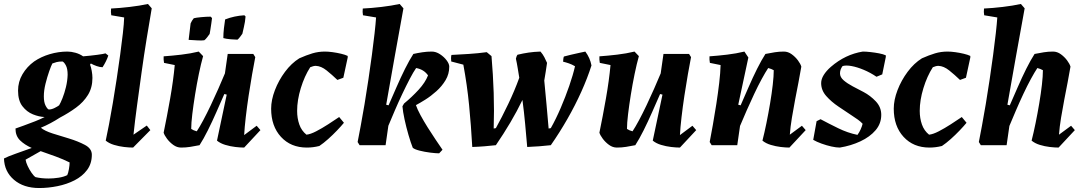

<svg xmlns="http://www.w3.org/2000/svg" viewBox="-51 -732 5465 968"><path d="M147 216Q68 216 19.5 174.5Q-29 133 -31 67Q-12 57 29 42.5Q70 28 109 14Q73 -2 50 -24.5Q27 -47 27 -84Q41 -89 69 -99Q97 -109 126 -120.5Q155 -132 174 -142Q146 -143 115 -155.5Q84 -168 62 -196.5Q40 -225 40 -275Q40 -320 62.5 -358Q85 -396 121 -422Q156 -446 200 -459Q244 -472 289 -472Q308 -472 329.5 -466Q351 -460 368 -448Q405 -451 438.5 -455.5Q472 -460 481 -463L495 -452Q486 -424 466 -393Q453 -393 436 -399Q419 -405 407 -412L403 -406Q408 -394 411.5 -374.5Q415 -355 415 -339Q415 -290 392.5 -253.5Q370 -217 332.5 -189.5Q295 -162 251 -139Q228 -124 203.5 -111Q179 -98 155 -88Q174 -72 214.5 -59Q255 -46 296 -34Q342 -20 377 -1.5Q412 17 412 48Q412 93 388 125Q364 157 325 177Q286 197 239 206.5Q192 216 147 216ZM195 -180Q209 -180 224 -187.5Q239 -195 247 -201Q254 -212 264 -237Q274 -262 281.5 -293Q289 -324 290 -355Q290 -386 281 -402.5Q272 -419 264 -422Q246 -422 234.5 -419Q223 -416 213 -412Q207 -401 197 -372.5Q187 -344 178.5 -310Q170 -276 170 -246Q170 -216 179 -199Q188 -182 195 -180ZM128 161Q158 168 194 168Q218 168 244 164Q270 160 288 151Q293 141 296.5 120.5Q300 100 300 87Q268 71 230 57Q192 43 154 30L78 73Q80 87 88.5 105Q97 123 108 139Q119 155 128 161Z M620 12Q600 12 574.5 9Q549 6 524 -1.5Q499 -9 482 -23Q489 -55 498.5 -104.5Q508 -154 518 -213.5Q528 -273 537.5 -335.5Q547 -398 555 -457Q563 -516 568.5 -564.5Q574 -613 575 -644L510 -655Q507 -671 509 -689Q551 -691 602.5 -697Q654 -703 695 -712L714 -690Q702 -620 688.5 -537.5Q675 -455 663 -368.5Q651 -282 640 -201Q629 -120 622 -53L689 -99L707 -76Z M862 12Q841 12 822.5 -1.5Q804 -15 791 -32.5Q778 -50 774 -63Q791 -145 807 -236Q823 -327 830 -404L776 -415Q773 -431 774 -448Q817 -451 863.5 -456.5Q910 -462 951 -472L973 -449Q962 -410 951.5 -359Q941 -308 932.5 -255Q924 -202 918.5 -156.5Q913 -111 913 -82Q925 -74 941 -70Q955 -91 973.5 -125.5Q992 -160 1011.5 -201Q1031 -242 1049.5 -284Q1068 -326 1083 -362L1097 -460H1226L1236 -444Q1229 -408 1220 -357Q1211 -306 1202.5 -249.5Q1194 -193 1188 -141Q1182 -89 1180 -51L1243 -98L1262 -76L1180 12Q1161 12 1135.5 9Q1110 6 1085 -1.5Q1060 -9 1043 -23L1092 -255L1080 -258Q1061 -215 1040 -167Q1019 -119 997 -75Q975 -31 955 0Q930 5 908 8.5Q886 12 862 12ZM1075 -540Q1075 -563 1078 -589.5Q1081 -616 1084 -634Q1130 -652 1181 -655L1187 -649Q1185 -622 1178.5 -595Q1172 -568 1171 -562Q1168 -557 1159 -545.5Q1150 -534 1146 -532Q1135 -532 1111.5 -534Q1088 -536 1075 -540ZM900 -531 910 -614Q916 -628 926 -640Q937 -643 963.5 -645.5Q990 -648 1011 -648L1018 -641Q1017 -632 1014.5 -614.5Q1012 -597 1009.5 -581.5Q1007 -566 1006 -561Q1002 -555 993.5 -544Q985 -533 979 -529Q966 -527 943 -528.5Q920 -530 900 -531Z M1496 12Q1415 12 1365.5 -42Q1316 -96 1316 -184Q1316 -228 1335 -277.5Q1354 -327 1386 -370Q1418 -413 1458 -438Q1494 -454 1524 -463Q1554 -472 1587 -472Q1604 -472 1626 -469Q1648 -466 1669 -461Q1690 -456 1702 -450V-442L1680 -340L1650 -329Q1623 -355 1595.5 -377Q1568 -399 1541 -400Q1529 -400 1513 -393Q1484 -348 1465.5 -287.5Q1447 -227 1447 -173Q1447 -136 1458 -104.5Q1469 -73 1494 -53Q1514 -55 1543 -70Q1572 -85 1603 -105Q1634 -125 1659 -142L1683 -113Q1669 -96 1648 -74Q1627 -52 1603.5 -31Q1580 -10 1559 4Q1543 8 1527.5 10Q1512 12 1496 12Z M2163 41Q2147 41 2118.5 37.5Q2090 34 2064.5 27.5Q2039 21 2030 13Q2020 -12 2008.5 -51.5Q1997 -91 1988.5 -130.5Q1980 -170 1978 -196L1986 -210Q2026 -243 2059.5 -279.5Q2093 -316 2107 -352Q2086 -382 2047 -389Q2033 -369 2015 -334.5Q1997 -300 1977.5 -259Q1958 -218 1940 -176Q1922 -134 1907 -98L1893 0H1762L1752 -16Q1758 -47 1767.5 -97Q1777 -147 1787 -207.5Q1797 -268 1806.5 -331.5Q1816 -395 1824 -455Q1832 -515 1837.5 -564Q1843 -613 1845 -644L1779 -655Q1776 -671 1778 -689Q1821 -691 1872 -697Q1923 -703 1964 -712L1983 -690Q1961 -569 1938.5 -444Q1916 -319 1896 -204L1908 -201Q1927 -244 1948 -292.5Q1969 -341 1991 -385Q2013 -429 2033 -460Q2055 -465 2078.5 -468.5Q2102 -472 2126 -472Q2147 -472 2167.5 -458.5Q2188 -445 2201 -427.5Q2214 -410 2214 -396Q2214 -359 2195.5 -328Q2177 -297 2149 -272Q2121 -247 2093 -229.5Q2065 -212 2046 -202Q2053 -181 2069 -151.5Q2085 -122 2105 -90Q2125 -58 2145 -28.5Q2165 1 2180 23Z M2330 9Q2324 -100 2314 -202Q2304 -304 2285 -406L2224 -422Q2223 -429 2223 -438Q2223 -447 2225 -455Q2265 -457 2312 -460Q2359 -463 2403 -469L2427 -449Q2435 -356 2438 -264.5Q2441 -173 2438 -84L2449 -86Q2479 -140 2511.5 -208Q2544 -276 2567 -340Q2563 -364 2559 -389Q2555 -414 2550 -436Q2551 -441 2553 -446.5Q2555 -452 2558 -456Q2587 -463 2614.5 -467Q2642 -471 2674 -472Q2686 -458 2693.5 -443.5Q2701 -429 2707 -415Q2704 -394 2700.5 -371.5Q2697 -349 2693 -326Q2699 -264 2704.5 -203.5Q2710 -143 2715 -84L2726 -86Q2752 -132 2776 -188Q2800 -244 2819 -299Q2838 -354 2848 -398Q2833 -407 2817 -412.5Q2801 -418 2788 -421Q2788 -425 2789 -434Q2790 -443 2792 -447Q2806 -451 2827.5 -456Q2849 -461 2869.5 -465.5Q2890 -470 2900 -472Q2924 -440 2931 -402Q2911 -339 2880 -270Q2849 -201 2809.5 -132Q2770 -63 2726 0Q2699 3 2668 5.5Q2637 8 2607 9Q2602 -49 2596.5 -108.5Q2591 -168 2583 -228Q2556 -172 2522 -114.5Q2488 -57 2449 0Q2422 3 2392 5.5Q2362 8 2330 9Z M3059 12Q3038 12 3019.5 -1.5Q3001 -15 2988 -32.5Q2975 -50 2971 -63Q2988 -145 3004 -236Q3020 -327 3027 -404L2973 -415Q2970 -431 2971 -448Q3014 -451 3060.5 -456.5Q3107 -462 3148 -472L3170 -449Q3159 -410 3148.5 -359Q3138 -308 3129.5 -255Q3121 -202 3115.5 -156.5Q3110 -111 3110 -82Q3122 -74 3138 -70Q3152 -91 3170.5 -125.5Q3189 -160 3208.5 -201Q3228 -242 3246.5 -284Q3265 -326 3280 -362L3294 -460H3423L3433 -444Q3426 -408 3417 -357Q3408 -306 3399.5 -249.5Q3391 -193 3385 -141Q3379 -89 3377 -51L3440 -98L3459 -76L3377 12Q3358 12 3332.5 9Q3307 6 3282 -1.5Q3257 -9 3240 -23L3289 -255L3277 -258Q3258 -215 3237 -167Q3216 -119 3194 -75Q3172 -31 3152 0Q3127 5 3105 8.5Q3083 12 3059 12Z M3929 12Q3910 12 3885 9Q3860 6 3835 -1.5Q3810 -9 3793 -23Q3803 -62 3813 -111Q3823 -160 3831.5 -210.5Q3840 -261 3845 -305Q3850 -349 3850 -378Q3838 -385 3822 -389Q3808 -368 3789.5 -334Q3771 -300 3751.5 -258.5Q3732 -217 3713.5 -175Q3695 -133 3680 -97L3666 0H3537L3527 -16Q3534 -52 3543 -102.5Q3552 -153 3560.5 -208Q3569 -263 3575 -314Q3581 -365 3582 -404L3528 -415Q3525 -431 3526 -448Q3569 -451 3615 -456.5Q3661 -462 3702 -472L3722 -442L3671 -204L3683 -201Q3702 -244 3723 -292.5Q3744 -341 3766 -385Q3788 -429 3808 -460Q3833 -465 3855 -468.5Q3877 -472 3901 -472Q3922 -472 3940.5 -458.5Q3959 -445 3972 -427.5Q3985 -410 3989 -396Q3983 -359 3974.5 -316Q3966 -273 3958 -231Q3949 -184 3941.5 -138.5Q3934 -93 3931 -53L3992 -98L4011 -76Z M4183 12Q4165 12 4140.5 6.5Q4116 1 4091 -8Q4066 -17 4049 -27L4066 -121L4086 -131Q4127 -109 4175 -85.5Q4223 -62 4272 -52Q4281 -64 4288 -79.5Q4295 -95 4298 -108Q4288 -119 4274 -129Q4260 -139 4246 -148Q4213 -170 4176.5 -194.5Q4140 -219 4114.5 -248Q4089 -277 4089 -313Q4089 -333 4102 -354Q4115 -375 4138 -395Q4211 -458 4299 -472Q4315 -472 4337.5 -469.5Q4360 -467 4381 -463Q4402 -459 4415 -453V-445L4397 -357L4368 -345Q4337 -366 4303.5 -380Q4270 -394 4242 -399Q4215 -404 4197 -399Q4184 -382 4184 -362Q4184 -343 4202.5 -327Q4221 -311 4248.5 -296.5Q4276 -282 4303 -268Q4337 -250 4364.5 -221Q4392 -192 4392 -153Q4392 -109 4363.5 -75.5Q4335 -42 4287 -19.5Q4239 3 4183 12Z M4635 12Q4554 12 4504.5 -42Q4455 -96 4455 -184Q4455 -228 4474 -277.5Q4493 -327 4525 -370Q4557 -413 4597 -438Q4633 -454 4663 -463Q4693 -472 4726 -472Q4743 -472 4765 -469Q4787 -466 4808 -461Q4829 -456 4841 -450V-442L4819 -340L4789 -329Q4762 -355 4734.5 -377Q4707 -399 4680 -400Q4668 -400 4652 -393Q4623 -348 4604.5 -287.5Q4586 -227 4586 -173Q4586 -136 4597 -104.5Q4608 -73 4633 -53Q4653 -55 4682 -70Q4711 -85 4742 -105Q4773 -125 4798 -142L4822 -113Q4808 -96 4787 -74Q4766 -52 4742.5 -31Q4719 -10 4698 4Q4682 8 4666.5 10Q4651 12 4635 12Z M5286 12Q5267 12 5241.5 9Q5216 6 5191.5 -1.5Q5167 -9 5150 -23Q5160 -62 5170 -111Q5180 -160 5188.5 -210.5Q5197 -261 5202 -305Q5207 -349 5207 -378Q5195 -385 5179 -389Q5165 -368 5146.5 -334Q5128 -300 5108.5 -258.5Q5089 -217 5071 -175Q5053 -133 5038 -97L5024 0H4894L4884 -16Q4890 -47 4899.5 -97Q4909 -147 4919 -207.5Q4929 -268 4938.5 -331.5Q4948 -395 4956 -455Q4964 -515 4969.5 -564Q4975 -613 4977 -644L4911 -655Q4908 -671 4910 -689Q4953 -691 5004 -697Q5055 -703 5096 -712L5115 -690Q5093 -569 5070.5 -444Q5048 -319 5028 -204L5040 -201Q5059 -244 5080 -292.5Q5101 -341 5123 -385Q5145 -429 5165 -460Q5190 -465 5212 -468.5Q5234 -472 5258 -472Q5279 -472 5297.5 -458.5Q5316 -445 5329 -427.5Q5342 -410 5346 -396Q5340 -359 5331.5 -316Q5323 -273 5315 -231Q5306 -184 5298.5 -138.5Q5291 -93 5288 -53L5349 -98L5368 -76Z"/></svg>

Font: Labrada
Style: Bold Italic
Weight: 700
Italic angle: -7°
Designer: Mercedes Jáuregui
Foundry: Omnibus-Type Team
Version: Version 1.000; ttfautohint (v1.8.4.7-5d5b)